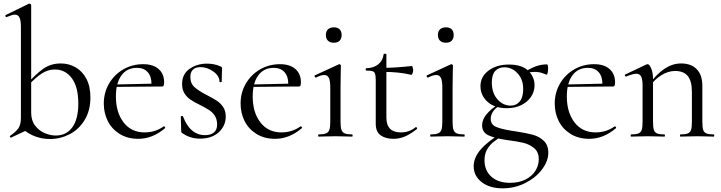

<svg xmlns="http://www.w3.org/2000/svg" viewBox="-20 -745 3934 1047"><path d="M103 -42 150 -131Q150 -88 171.5 -60Q193 -32 224 -19Q255 -6 284 -6Q342 -6 374.5 -51Q407 -96 407 -180Q407 -270 372 -318Q337 -366 279 -366Q241 -366 207.5 -344Q174 -322 138 -283L130 -290Q173 -339 214.5 -369Q256 -399 312 -399Q355 -399 392 -378Q429 -357 451 -315.5Q473 -274 473 -214Q473 -142 441.5 -90.5Q410 -39 359.5 -13Q309 13 253 13Q168 13 103 -42ZM39 5Q35 5 34 1Q33 -3 36 -5Q68 -27 81 -46.5Q94 -66 94 -103V-597Q94 -633 86.5 -649Q79 -665 61 -665Q47 -665 16 -652H14Q11 -652 9.5 -657Q8 -662 11 -663L136 -724L141 -725Q144 -725 147 -722.5Q150 -720 150 -717V-46L41 5Z M546 -180Q546 -240 574.5 -289Q603 -338 652 -366.5Q701 -395 761 -395Q815 -395 845 -368.5Q875 -342 875 -296Q875 -284 872.5 -278.5Q870 -273 863 -273H805L806 -288Q806 -329 785 -352Q764 -375 727 -375Q672 -375 642 -333.5Q612 -292 612 -219Q612 -132 654 -77.5Q696 -23 769 -23Q827 -23 873 -56H874Q877 -56 879.5 -52.5Q882 -49 880 -46Q812 12 734 12Q675 12 632 -15Q589 -42 567.5 -85.5Q546 -129 546 -180ZM593 -284 821 -289V-273L594 -271Z M1109 -226Q1144 -208 1163.5 -195Q1183 -182 1197 -161Q1211 -140 1211 -110Q1211 -59 1173 -24Q1135 11 1070 11Q1017 11 974 -19Q968 -23 968 -31L966 -109Q966 -112 971.5 -112.5Q977 -113 978 -110Q997 -59 1027.5 -33.5Q1058 -8 1098 -8Q1129 -8 1146.5 -22.5Q1164 -37 1164 -66Q1164 -94 1151.5 -113.5Q1139 -133 1121 -144.5Q1103 -156 1072 -172Q1039 -188 1019.5 -201Q1000 -214 986.5 -235Q973 -256 973 -287Q973 -341 1013.5 -369.5Q1054 -398 1109 -398Q1149 -398 1182 -383Q1188 -381 1189.5 -378.5Q1191 -376 1191 -372Q1191 -352 1190 -341L1189 -299Q1189 -297 1183 -297Q1177 -297 1177 -299Q1177 -331 1143.5 -355Q1110 -379 1073 -379Q1047 -379 1032.5 -365.5Q1018 -352 1018 -325Q1018 -290 1041 -269.5Q1064 -249 1109 -226Z M1292 -180Q1292 -240 1320.5 -289Q1349 -338 1398 -366.5Q1447 -395 1507 -395Q1561 -395 1591 -368.5Q1621 -342 1621 -296Q1621 -284 1618.5 -278.5Q1616 -273 1609 -273H1551L1552 -288Q1552 -329 1531 -352Q1510 -375 1473 -375Q1418 -375 1388 -333.5Q1358 -292 1358 -219Q1358 -132 1400 -77.5Q1442 -23 1515 -23Q1573 -23 1619 -56H1620Q1623 -56 1625.5 -52.5Q1628 -49 1626 -46Q1558 12 1480 12Q1421 12 1378 -15Q1335 -42 1313.5 -85.5Q1292 -129 1292 -180ZM1339 -284 1567 -289V-273L1340 -271Z M1717 -12Q1744 -12 1757.5 -17.5Q1771 -23 1776 -37Q1781 -51 1781 -81V-268Q1781 -304 1773.5 -320Q1766 -336 1748 -336Q1730 -336 1703 -322H1702Q1698 -322 1696 -327Q1694 -332 1697 -334L1827 -394L1831 -395Q1833 -395 1836 -392.5Q1839 -390 1839 -387Q1839 -380 1838 -347Q1837 -314 1837 -269V-81Q1837 -51 1842 -37Q1847 -23 1860 -17.5Q1873 -12 1900 -12Q1903 -12 1903 -6Q1903 0 1900 0Q1877 0 1863 -1L1809 -2L1755 -1Q1741 0 1717 0Q1715 0 1715 -6Q1715 -12 1717 -12ZM1757 -554Q1757 -574 1768.5 -585Q1780 -596 1801 -596Q1821 -596 1832 -585Q1843 -574 1843 -554Q1843 -534 1832 -523Q1821 -512 1801 -512Q1780 -512 1768.5 -523Q1757 -534 1757 -554Z M2029 -70V-305Q2029 -331 2025.5 -342Q2022 -353 2012 -356.5Q2002 -360 1978 -360Q1974 -360 1974 -366.5Q1974 -373 1978 -373Q2018 -374 2043 -394.5Q2068 -415 2072 -449Q2072 -452 2080 -452Q2087 -452 2087 -449V-104Q2087 -23 2166 -23Q2212 -23 2246 -51L2248 -52Q2252 -52 2254 -47.5Q2256 -43 2253 -41Q2216 -12 2186.5 0Q2157 12 2125 12Q2083 12 2056 -7Q2029 -26 2029 -70ZM2070 -353V-375Q2133 -375 2226 -385Q2228 -385 2230.5 -377.5Q2233 -370 2233 -361Q2233 -353 2229.5 -344.5Q2226 -336 2222 -337Q2158 -353 2070 -353Z M2328 -12Q2355 -12 2368.5 -17.5Q2382 -23 2387 -37Q2392 -51 2392 -81V-268Q2392 -304 2384.5 -320Q2377 -336 2359 -336Q2341 -336 2314 -322H2313Q2309 -322 2307 -327Q2305 -332 2308 -334L2438 -394L2442 -395Q2444 -395 2447 -392.5Q2450 -390 2450 -387Q2450 -380 2449 -347Q2448 -314 2448 -269V-81Q2448 -51 2453 -37Q2458 -23 2471 -17.5Q2484 -12 2511 -12Q2514 -12 2514 -6Q2514 0 2511 0Q2488 0 2474 -1L2420 -2L2366 -1Q2352 0 2328 0Q2326 0 2326 -6Q2326 -12 2328 -12ZM2368 -554Q2368 -574 2379.5 -585Q2391 -596 2412 -596Q2432 -596 2443 -585Q2454 -574 2454 -554Q2454 -534 2443 -523Q2432 -512 2412 -512Q2391 -512 2379.5 -523Q2368 -534 2368 -554Z M2563 161Q2563 115 2601 70.5Q2639 26 2716 -20L2726 -9Q2690 14 2670.5 29.5Q2651 45 2636.5 69.5Q2622 94 2622 129Q2622 185 2659.5 218.5Q2697 252 2761 252Q2810 252 2845.5 234Q2881 216 2899.5 186.5Q2918 157 2918 123Q2918 84 2893 63Q2868 42 2834.5 34Q2801 26 2740 18Q2679 9 2644 -7Q2609 -23 2609 -62Q2609 -92 2632 -120.5Q2655 -149 2692 -172L2699 -165Q2679 -153 2667.5 -135Q2656 -117 2656 -97Q2656 -66 2684.5 -53.5Q2713 -41 2770 -32L2790 -29Q2849 -20 2884.5 -10.5Q2920 -1 2945 22.5Q2970 46 2970 88Q2970 133 2936 178.5Q2902 224 2844.5 253Q2787 282 2721 282Q2650 282 2606.5 248Q2563 214 2563 161ZM2600 -275Q2600 -327 2644 -360Q2688 -393 2755 -393Q2826 -393 2860.5 -359.5Q2895 -326 2895 -280Q2895 -246 2876 -217.5Q2857 -189 2823 -172Q2789 -155 2744 -155Q2677 -155 2638.5 -190Q2600 -225 2600 -275ZM2833 -260Q2833 -312 2802.5 -345Q2772 -378 2730 -378Q2699 -378 2680.5 -358Q2662 -338 2662 -296Q2662 -238 2692.5 -203.5Q2723 -169 2765 -169Q2795 -169 2814 -191.5Q2833 -214 2833 -260ZM2964 -394Q2966 -394 2967.5 -387Q2969 -380 2969 -372Q2969 -360 2966.5 -348Q2964 -336 2960 -338Q2957 -339 2938.5 -346Q2920 -353 2894 -353Q2873 -353 2847 -346L2838 -318L2839 -351Q2872 -372 2901 -383Q2930 -394 2964 -394Z M3005 -180Q3005 -240 3033.5 -289Q3062 -338 3111 -366.5Q3160 -395 3220 -395Q3274 -395 3304 -368.5Q3334 -342 3334 -296Q3334 -284 3331.5 -278.5Q3329 -273 3322 -273H3264L3265 -288Q3265 -329 3244 -352Q3223 -375 3186 -375Q3131 -375 3101 -333.5Q3071 -292 3071 -219Q3071 -132 3113 -77.5Q3155 -23 3228 -23Q3286 -23 3332 -56H3333Q3336 -56 3338.5 -52.5Q3341 -49 3339 -46Q3271 12 3193 12Q3134 12 3091 -15Q3048 -42 3026.5 -85.5Q3005 -129 3005 -180ZM3052 -284 3280 -289V-273L3053 -271Z M3691 -12Q3718 -12 3731 -17.5Q3744 -23 3748.5 -37Q3753 -51 3753 -81V-243Q3753 -303 3730.5 -330.5Q3708 -358 3661 -358Q3624 -358 3586.5 -335Q3549 -312 3522 -272L3518 -284Q3562 -343 3605 -371Q3648 -399 3694 -399Q3749 -399 3779.5 -367.5Q3810 -336 3810 -277V-81Q3810 -51 3814.5 -37Q3819 -23 3832 -17.5Q3845 -12 3872 -12Q3875 -12 3875 -6Q3875 0 3872 0Q3849 0 3836 -1L3782 -2L3727 -1Q3714 0 3691 0Q3688 0 3688 -6Q3688 -12 3691 -12ZM3422 -12Q3449 -12 3462 -17.5Q3475 -23 3479.5 -37Q3484 -51 3484 -81V-279Q3484 -313 3476 -328Q3468 -343 3449 -343Q3433 -343 3395 -328H3393Q3389 -328 3387.5 -332.5Q3386 -337 3390 -339L3506 -394Q3508 -395 3512 -395Q3521 -395 3531 -372Q3541 -349 3541 -313V-81Q3541 -51 3545.5 -37Q3550 -23 3563 -17.5Q3576 -12 3603 -12Q3606 -12 3606 -6Q3606 0 3603 0Q3580 0 3567 -1L3513 -2L3458 -1Q3445 0 3422 0Q3419 0 3419 -6Q3419 -12 3422 -12Z"/></svg>

Font: Cormorant
Style: Regular
Weight: 400
Designer: Christian Thalmann (Catharsis Fonts)
Foundry: Catharsis Fonts
Version: Version 4.000